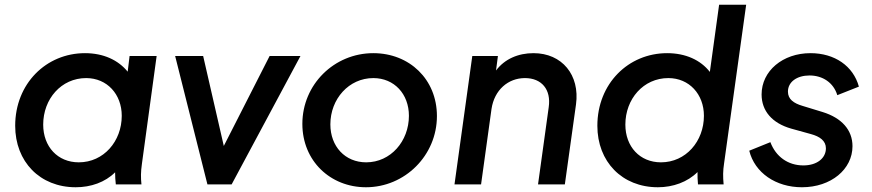

<svg xmlns="http://www.w3.org/2000/svg" viewBox="-20 -777 3673 809"><path d="M299 12C363 12 423 -9 465 -51C465 -33 466 -18 468 0H576C573 -29 573 -52 578 -87L640 -541H526L518 -475C478 -524 416 -553 338 -553C175 -553 44 -425 44 -247C44 -96 148 12 299 12ZM162 -252C162 -360 238 -448 343 -448C431 -448 493 -380 493 -289C493 -182 417 -93 312 -93C223 -93 162 -159 162 -252Z M854 0H956L1246 -541H1116L923 -162L836 -541H718Z M1522 12C1686 12 1821 -122 1821 -288C1821 -443 1705 -553 1553 -553C1388 -553 1254 -421 1254 -255C1254 -99 1372 12 1522 12ZM1372 -253C1372 -360 1450 -448 1553 -448C1641 -448 1703 -381 1703 -289C1703 -182 1626 -93 1523 -93C1434 -93 1372 -160 1372 -253Z M1895 0H2007L2051 -318C2063 -398 2121 -448 2192 -448C2262 -448 2303 -400 2292 -325L2247 0H2360L2407 -337C2424 -461 2348 -553 2228 -553C2164 -553 2107 -529 2070 -480L2078 -541H1970Z M2752 12C2816 12 2877 -10 2919 -52C2919 -35 2919 -19 2921 0H3029C3026 -33 3026 -57 3031 -89L3124 -757H3010L2971 -474C2932 -524 2869 -553 2791 -553C2628 -553 2497 -425 2497 -247C2497 -96 2601 12 2752 12ZM2615 -252C2615 -360 2691 -448 2796 -448C2884 -448 2946 -380 2946 -289C2946 -182 2870 -93 2765 -93C2676 -93 2615 -159 2615 -252Z M3359 12C3482 12 3572 -64 3572 -161C3572 -229 3527 -280 3446 -305L3361 -331C3324 -342 3300 -359 3300 -391C3300 -432 3338 -459 3391 -459C3446 -459 3492 -429 3508 -376L3599 -412C3575 -499 3497 -553 3395 -553C3278 -553 3189 -478 3189 -379C3189 -310 3233 -258 3314 -235L3397 -212C3434 -202 3460 -184 3460 -152C3460 -111 3423 -80 3365 -80C3300 -80 3249 -117 3226 -178L3137 -142C3160 -49 3249 12 3359 12Z"/></svg>

Font: Mluvka SemiBold
Style: Italic
Weight: 600
Italic angle: -8°
Designer: Modified by Jiří Krblich, Original typeface by Gumpita Rahayu
Foundry: Gumpita Rahayu & Jiří Krblich
Version: Version 2.000;Glyphs 3.1.1 (3134)